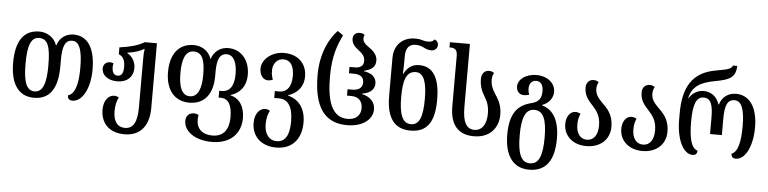

<svg xmlns="http://www.w3.org/2000/svg" viewBox="-54 -1069 6472 1618"><g transform="rotate(5 3182.0 -260.0)"><path d="M244 12C374 12 443 -79 443 -269V-326C443 -444 466 -495 525 -495C589 -495 612 -414 612 -268C612 -136 586 -48 529 -34C529 -6 540 8 570 8C653 8 716 -109 716 -267C716 -457 645 -548 532 -548C475 -548 416 -517 394 -445H390C368 -516 300 -548 243 -548C113 -548 44 -455 44 -268C44 -80 119 12 244 12ZM245 -42C175 -42 149 -116 149 -268C149 -420 175 -494 245 -494C319 -494 342 -427 342 -269C342 -123 316 -42 245 -42Z M1031 252C1160 252 1237 168 1237 11V-536H1134C1080 -503 1008 -485 925 -474V-416C967 -399 979 -362 979 -313C979 -261 964 -235 931 -235C898 -235 883 -260 883 -303C883 -313 884 -326 887 -336C877 -340 866 -342 858 -342C821 -342 800 -316 800 -284C800 -231 849 -187 931 -187C1009 -187 1066 -231 1066 -313C1066 -359 1040 -409 995 -432V-435C1049 -442 1097 -456 1133 -478H1138C1134 -451 1133 -427 1133 -404V13C1133 137 1102 198 1031 198C956 198 931 137 931 63C931 11 942 -25 957 -52C945 -60 931 -64 917 -64C873 -64 829 -22 829 61C829 169 895 252 1031 252Z M1770 252C1925 252 2014 162 2014 29C2014 -68 1969 -136 1892 -153V-155C1969 -179 2023 -237 2023 -339C2023 -458 1952 -548 1840 -548C1781 -548 1723 -516 1700 -445H1697C1675 -516 1607 -548 1550 -548C1420 -548 1351 -454 1351 -303C1351 -154 1426 -61 1551 -61C1681 -61 1750 -152 1750 -303V-340C1750 -444 1773 -495 1832 -495C1893 -495 1920 -426 1920 -335C1920 -226 1877 -183 1818 -183H1795V-125H1814C1882 -125 1909 -64 1909 32C1909 133 1865 198 1770 198C1687 198 1635 155 1635 74C1635 61 1637 48 1639 35C1627 29 1613 25 1600 25C1565 25 1532 47 1532 94C1532 182 1626 252 1770 252ZM1552 -115C1482 -115 1456 -189 1456 -303C1456 -419 1482 -494 1552 -494C1626 -494 1649 -427 1649 -303C1649 -196 1623 -115 1552 -115Z M2314 252C2445 252 2526 167 2526 21C2526 -112 2451 -176 2376 -193V-196C2451 -220 2505 -276 2505 -366C2505 -476 2429 -548 2313 -548C2203 -548 2125 -473 2125 -400C2125 -339 2159 -306 2196 -306C2209 -306 2223 -309 2237 -316C2226 -344 2223 -362 2223 -394C2223 -442 2252 -494 2312 -494C2370 -494 2402 -446 2402 -362C2402 -264 2359 -221 2300 -221H2262V-163H2303C2379 -163 2421 -102 2421 24C2421 137 2386 198 2314 198C2242 198 2209 136 2209 63C2209 11 2220 -25 2235 -52C2223 -60 2209 -64 2195 -64C2151 -64 2107 -22 2107 61C2107 169 2181 252 2314 252Z M2892 12C3027 12 3108 -56 3108 -140C3108 -204 3064 -245 2996 -260V-264C3063 -274 3101 -308 3101 -358C3101 -409 3063 -444 2996 -453V-457C3058 -472 3092 -496 3092 -552C3092 -604 3049 -638 3013 -663C2985 -683 2967 -701 2967 -729C2967 -739 2969 -747 2974 -758C2965 -767 2952 -772 2932 -772C2894 -772 2876 -747 2876 -718C2876 -678 2903 -650 2932 -628C2962 -605 2990 -582 2990 -540C2990 -501 2967 -479 2916 -479H2871V-425H2910C2968 -425 2997 -403 2997 -358C2997 -316 2968 -290 2911 -290H2871V-236H2911C2968 -236 3003 -200 3003 -141C3003 -78 2960 -41 2893 -41C2754 -41 2714 -187 2714 -387C2714 -562 2755 -657 2793 -740L2746 -772C2679 -703 2609 -573 2609 -388C2609 -102 2714 12 2892 12Z M3428 11C3567 11 3631 -75 3631 -266C3631 -457 3570 -545 3456 -545C3390 -545 3353 -510 3328 -460H3324C3326 -491 3327 -531 3327 -558V-608C3327 -685 3361 -713 3412 -713C3440 -713 3462 -705 3480 -696C3500 -686 3519 -678 3544 -678C3571 -678 3597 -694 3597 -727C3597 -751 3584 -766 3566 -772C3553 -755 3535 -749 3514 -749C3496 -749 3482 -751 3465 -756C3447 -762 3429 -765 3400 -765C3302 -765 3225 -701 3225 -585V-265C3225 -75 3296 11 3428 11ZM3428 -43C3354 -43 3327 -123 3327 -266C3327 -405 3351 -484 3432 -484C3500 -484 3527 -406 3527 -265C3527 -115 3500 -43 3428 -43Z M3965 12C4103 12 4172 -79 4172 -188C4172 -273 4140 -319 4112 -362C4092 -394 4074 -427 4074 -477C4074 -498 4080 -520 4089 -533C4079 -542 4066 -548 4045 -548C4007 -548 3983 -518 3983 -475C3983 -405 4006 -365 4028 -327C4049 -292 4067 -255 4067 -188C4067 -103 4033 -42 3964 -42C3898 -42 3865 -100 3865 -225V-760H3696V-716H3699C3742 -716 3763 -703 3763 -649V-225C3763 -76 3825 12 3965 12Z M4454 252C4592 252 4665 161 4665 -29C4665 -183 4611 -272 4516 -297V-301C4579 -324 4607 -373 4607 -419C4607 -494 4539 -548 4449 -548C4350 -548 4292 -494 4292 -438C4292 -390 4324 -370 4355 -370C4371 -370 4387 -373 4400 -377C4396 -388 4390 -404 4390 -431C4390 -470 4412 -499 4449 -499C4486 -499 4509 -471 4509 -420C4509 -366 4497 -326 4423 -308C4307 -280 4245 -202 4245 -29C4245 161 4325 252 4454 252ZM4456 198C4379 198 4350 121 4350 -29C4350 -177 4378 -254 4455 -254C4533 -254 4561 -177 4561 -29C4561 121 4533 198 4456 198Z M4917 12C5029 12 5114 -55 5114 -169C5114 -274 5060 -324 5015 -368C4985 -399 4959 -429 4959 -477C4959 -498 4965 -520 4974 -533C4964 -542 4951 -548 4930 -548C4892 -548 4868 -519 4868 -480C4868 -411 4902 -375 4936 -337C4972 -297 5009 -256 5009 -170C5009 -91 4976 -42 4917 -42C4859 -42 4826 -91 4826 -162C4826 -201 4832 -227 4845 -255C4830 -263 4816 -267 4803 -267C4755 -267 4724 -220 4724 -159C4724 -61 4800 12 4917 12Z M5391 12C5503 12 5588 -55 5588 -169C5588 -274 5534 -324 5489 -368C5459 -399 5433 -429 5433 -477C5433 -498 5439 -520 5448 -533C5438 -542 5425 -548 5404 -548C5366 -548 5342 -519 5342 -480C5342 -411 5376 -375 5410 -337C5446 -297 5483 -256 5483 -170C5483 -91 5450 -42 5391 -42C5333 -42 5300 -91 5300 -162C5300 -201 5306 -227 5319 -255C5304 -263 5290 -267 5277 -267C5229 -267 5198 -220 5198 -159C5198 -61 5274 12 5391 12Z M5815 8C5839 8 5854 -4 5854 -31C5800 -48 5779 -132 5779 -268C5779 -404 5800 -482 5866 -482C5928 -482 5947 -429 5947 -316V-180H6047V-316C6047 -429 6067 -482 6128 -482C6190 -482 6215 -409 6215 -268C6215 -135 6194 -50 6142 -31C6142 -6 6154 8 6181 8C6260 8 6320 -108 6320 -268C6320 -437 6252 -537 6136 -537C6076 -537 6021 -505 5999 -434H5996C5974 -505 5920 -537 5862 -537C5817 -537 5768 -514 5740 -465H5737C5759 -564 5824 -605 5949 -628C6066 -649 6124 -671 6125 -772H6089C6080 -740 6034 -733 5951 -718C5749 -684 5677 -548 5677 -333V-279C5677 -108 5738 8 5815 8Z"/></g></svg>

Font: Noto Serif Georgian Condensed Medium
Style: Regular
Weight: 500
Width: 3
Designer: Monotype Design Team, Akaki Razmadze
Foundry: Google LLC
Version: Version 2.003